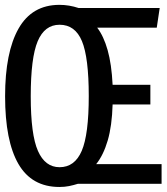

<svg xmlns="http://www.w3.org/2000/svg" viewBox="-20 -739 670 772"><path d="M219 -719.5Q257.9 -719.5 296.4 -706.7H622.1L610.3 -627.7H370.8Q396.9 -593.8 412.8 -537.4Q428.7 -481 432.8 -397.9H584.6V-319H432.8Q430.3 -232.8 413.1 -174.1Q395.9 -115.4 366.7 -79H629.7V0H293.3Q275.4 5.6 257.7 9.2Q240 12.8 219 12.8Q107.7 12.8 54.1 -79.7Q0.5 -172.3 0.5 -351.8Q0.5 -528.7 54.6 -624.1Q108.7 -719.5 219 -719.5ZM219.5 -639.5Q159.5 -639.5 131.5 -573.1Q103.6 -506.7 103.6 -351.8Q103.6 -197.4 132.6 -132.1Q161.5 -66.7 219.5 -66.7Q280.5 -66.7 308.7 -132.6Q336.9 -198.5 336.9 -352.8Q336.9 -507.7 309.5 -573.6Q282.1 -639.5 219.5 -639.5Z"/></svg>

Font: Fira Code Retina
Style: Regular
Weight: 450
Monospace: yes
Designer: Carrois Corporate, Edenspiekermann AG, Nikita Prokopov
Foundry: Carrois Corporate, Edenspiekermann AG, Nikita Prokopov
Version: Version 6.002